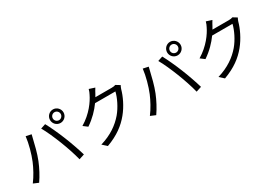

<svg xmlns="http://www.w3.org/2000/svg" viewBox="24 -1768 3902 2769"><g transform="rotate(-30 1975.0 -383.0)"><path d="M783 -697C783 -734 812 -764 849 -764C885 -764 915 -734 915 -697C915 -661 885 -631 849 -631C812 -631 783 -661 783 -697ZM737 -697C737 -635 787 -585 849 -585C910 -585 961 -635 961 -697C961 -759 910 -810 849 -810C787 -810 737 -759 737 -697ZM218 -301C183 -217 127 -112 64 -29L149 7C205 -73 259 -176 296 -268C338 -370 373 -518 387 -580C391 -602 399 -631 405 -653L316 -672C303 -556 261 -404 218 -301ZM710 -339C752 -232 798 -97 823 5L912 -24C886 -114 833 -267 792 -366C750 -472 686 -610 646 -682L565 -655C609 -581 670 -442 710 -339Z M1537 -777 1444 -807C1438 -781 1423 -745 1413 -728C1370 -638 1271 -493 1099 -390L1168 -338C1277 -411 1361 -500 1421 -584H1760C1739 -493 1678 -364 1600 -272C1509 -166 1384 -75 1201 -21L1273 44C1461 -25 1580 -117 1671 -228C1760 -336 1822 -471 1849 -572C1854 -588 1864 -611 1872 -625L1805 -666C1789 -659 1767 -656 1740 -656H1468L1492 -698C1502 -717 1520 -751 1537 -777Z M2733 -697C2733 -734 2762 -764 2799 -764C2835 -764 2865 -734 2865 -697C2865 -661 2835 -631 2799 -631C2762 -631 2733 -661 2733 -697ZM2687 -697C2687 -635 2737 -585 2799 -585C2860 -585 2911 -635 2911 -697C2911 -759 2860 -810 2799 -810C2737 -810 2687 -759 2687 -697ZM2168 -301C2133 -217 2077 -112 2014 -29L2099 7C2155 -73 2209 -176 2246 -268C2288 -370 2323 -518 2337 -580C2341 -602 2349 -631 2355 -653L2266 -672C2253 -556 2211 -404 2168 -301ZM2660 -339C2702 -232 2748 -97 2773 5L2862 -24C2836 -114 2783 -267 2742 -366C2700 -472 2636 -610 2596 -682L2515 -655C2559 -581 2620 -442 2660 -339Z M3487 -777 3394 -807C3388 -781 3373 -745 3363 -728C3320 -638 3221 -493 3049 -390L3118 -338C3227 -411 3311 -500 3371 -584H3710C3689 -493 3628 -364 3550 -272C3459 -166 3334 -75 3151 -21L3223 44C3411 -25 3530 -117 3621 -228C3710 -336 3772 -471 3799 -572C3804 -588 3814 -611 3822 -625L3755 -666C3739 -659 3717 -656 3690 -656H3418L3442 -698C3452 -717 3470 -751 3487 -777Z"/></g></svg>

Font: Noto Sans CJK HK
Style: Regular
Weight: 400
Designer: Ryoko NISHIZUKA 西塚涼子 (kana, bopomofo & ideographs); Paul D. Hunt (Latin, Greek & Cyrillic); Sandoll Communications 산돌커뮤니
Foundry: Adobe
Version: Version 2.004;hotconv 1.0.118;makeotfexe 2.5.65603